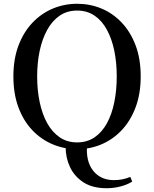

<svg xmlns="http://www.w3.org/2000/svg" viewBox="-20 -773 817 1018"><path d="M546 225Q471 225 423 194Q375 163 351.5 113.5Q328 64 328 6V-5H442Q434 81 473.5 131.5Q513 182 584 182Q608 182 628.5 178Q649 174 671 165L681 190Q653 207 617.5 216Q582 225 546 225ZM389 18Q321 18 260 -7.5Q199 -33 152 -82Q105 -131 78 -203Q51 -275 51 -368Q51 -460 78 -531.5Q105 -603 152 -652.5Q199 -702 260 -727.5Q321 -753 389 -753Q457 -753 517.5 -728Q578 -703 625 -653.5Q672 -604 699 -532.5Q726 -461 726 -368Q726 -276 699 -204Q672 -132 625 -82.5Q578 -33 517.5 -7.5Q457 18 389 18ZM389 -18Q442 -18 481.5 -45Q521 -72 547 -119.5Q573 -167 586 -231Q599 -295 599 -368Q599 -441 586 -504Q573 -567 547 -615Q521 -663 481.5 -690Q442 -717 389 -717Q336 -717 296.5 -690Q257 -663 230.5 -615Q204 -567 190.5 -504Q177 -441 177 -368Q177 -295 190.5 -231Q204 -167 230.5 -119.5Q257 -72 296.5 -45Q336 -18 389 -18Z"/></svg>

Font: Noto Serif TC SemiBold
Style: Regular
Weight: 600
Version: Version 2.002-H1;hotconv 1.1.0;makeotfexe 2.6.0